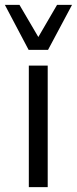

<svg xmlns="http://www.w3.org/2000/svg" viewBox="-20 -770 316 790"><path d="M97.7 -564.9 0 -750H60.1L137.7 -617.7L214.8 -750H276.4L177.7 -564.9ZM98.6 0V-500H176.3V0Z"/></svg>

Font: Now
Style: Regular
Weight: 400
Designer: Alfredo Marco Pradil
Foundry: Alfredo Marco Pradil
Version: Version 1.002;PS 001.002;hotconv 1.0.88;makeotf.lib2.5.64775